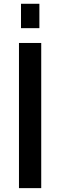

<svg xmlns="http://www.w3.org/2000/svg" viewBox="-20 -972 311 992"><path d="M193 0H78V-750H193ZM88.5 -826.5V-952.5H183.5V-826.5Z"/></svg>

Font: Mohave SemiBold
Style: Regular
Weight: 600
Designer: Gumpita Rahayu
Foundry: Tokotype
Version: Version 2.003